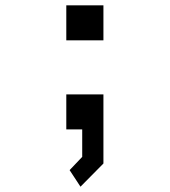

<svg xmlns="http://www.w3.org/2000/svg" viewBox="-20 -513 640 724"><path d="M230 -361H370V-493H230ZM230 -157V-25H290V78.5L242.5 128.5L283.5 191L370 103.5V-157Z"/></svg>

Font: Kode Mono
Style: Regular
Weight: 400
Monospace: yes
Designer: Isa Ozler
Foundry: Kadena LLC
Version: Version 1.000;gftools[0.9.28]